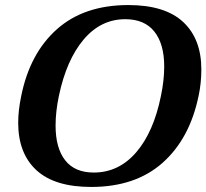

<svg xmlns="http://www.w3.org/2000/svg" viewBox="-20 -730 817 760"><path d="M52 -244Q52 -293 64 -350Q98 -519 205.5 -614.5Q313 -710 488 -710Q633 -710 705 -643Q777 -576 777 -455Q777 -401 766 -350Q731 -181 623.5 -85.5Q516 10 341 10Q196 10 124 -56.5Q52 -123 52 -244ZM617 -350Q630 -412 630 -467Q630 -556 591 -605Q552 -654 476 -654Q379 -654 311 -573.5Q243 -493 213 -350Q200 -288 200 -233Q200 -144 238 -95.5Q276 -47 351 -47Q450 -47 519 -127Q588 -207 617 -350Z"/></svg>

Font: Taviraj SemiBold
Style: Italic
Weight: 600
Italic angle: -12°
Designer: Katatrad Team
Foundry: CadsonDemak
Version: Version 1.001